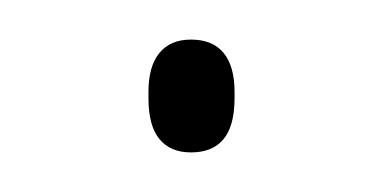

<svg xmlns="http://www.w3.org/2000/svg" viewBox="-20 -315 194 97"><path d="M76.5 -238Q66 -238 60.5 -244.8Q55 -251.5 55 -265.5V-268.5Q55 -281.5 60.5 -288.2Q66 -295 76.5 -295Q87.5 -295 93 -288.2Q98.5 -281.5 98.5 -268.5V-265.5Q98.5 -251.5 93 -244.8Q87.5 -238 76.5 -238Z"/></svg>

Font: Anek Bangla Medium Thin
Style: Regular
Weight: 250
Version: Version 1.003